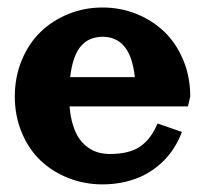

<svg xmlns="http://www.w3.org/2000/svg" viewBox="-20 -479 552 512"><path d="M253.4 12.7Q205.3 12.7 162.5 -4.2Q119.6 -21 88 -51.1Q56.4 -81.3 38 -125.5Q19.5 -169.7 19.5 -221.7Q19.5 -273.7 38 -318.4Q56.4 -363 88 -393.7Q119.6 -424.3 162.5 -441.7Q205.3 -459 253.4 -459Q301.5 -459 344.4 -441.7Q387.2 -424.3 418.8 -393.7Q450.4 -363 468.9 -318.4Q487.3 -273.7 487.3 -221.7L481.2 -195.3H165.5Q167.7 -167 174.8 -144.8Q181.9 -122.6 192 -108.4Q202.1 -94.2 215.6 -85.1Q229 -75.9 243.2 -72.1Q257.3 -68.4 273.4 -68.4Q325 -68.4 353.9 -88.3Q382.8 -108.2 400.1 -149.7L465.1 -127.2Q456.3 -103.5 442.7 -82.6Q429.2 -61.8 410.2 -44.2Q391.1 -26.6 367.8 -14Q344.5 -1.5 315.2 5.6Q285.9 12.7 253.4 12.7ZM167.2 -273.4H339.6Q333.3 -329.6 311.5 -355.2Q289.8 -380.9 253.9 -380.9Q236.1 -380.9 221.9 -375.1Q207.8 -369.4 196.5 -356.8Q185.3 -344.2 177.9 -323.4Q170.4 -302.5 167.2 -273.4Z"/></svg>

Font: Orelega One
Style: Regular
Weight: 400
Version: Version 1.1 ; ttfautohint (v1.8.3)